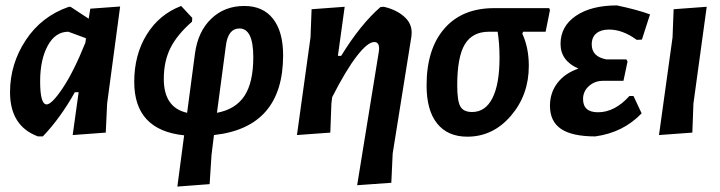

<svg xmlns="http://www.w3.org/2000/svg" viewBox="-20 -494 2656 708"><path d="M120 9Q17 -29 17 -154Q17 -258 75 -346Q133 -434 234 -469H240L307 -425L313 -462L423 -470L375 -112L370 -5L248 4L270 -154H256Q203 -59 138 9ZM128 -194Q128 -109 152 -109Q171 -109 211.5 -169.5Q252 -230 295 -337L297 -353L232 -377Q184 -377 156 -325.5Q128 -274 128 -194Z M634 194 659 5Q475 -14 475 -192Q475 -292 521 -366.5Q567 -441 648 -472L689 -428L688 -414Q633 -366 608.5 -317Q584 -268 584 -203Q584 -97 670 -78L699 -297Q710 -378 759 -425Q808 -472 881 -472Q950 -472 987 -424.5Q1024 -377 1024 -290Q1024 -24 769 4L760 77L753 185ZM813 -326 780 -78Q849 -91 881.5 -140.5Q914 -190 914 -283Q914 -389 863 -389Q821 -389 813 -326Z M1251 -469 1226 -288H1238Q1310 -405 1383 -468L1395 -469Q1440 -459 1469.5 -433.5Q1499 -408 1498 -372L1497 -359L1428 72L1423 180L1297 189L1377 -304L1378 -315Q1378 -339 1360 -339Q1336 -339 1296 -287.5Q1256 -236 1205 -136L1202 -112L1198 -5L1075 4L1125 -356L1129 -460Z M1703 10Q1631 10 1592 -38.5Q1553 -87 1553 -179Q1553 -313 1618.5 -388.5Q1684 -464 1802 -464H2005L2008 -457L1992 -377H1909L1906 -370Q1930 -318 1930 -251Q1930 -144 1864 -67Q1798 10 1703 10ZM1721 -81Q1770 -81 1796 -132.5Q1822 -184 1822 -281Q1822 -334 1815 -377H1783Q1722 -377 1694 -330.5Q1666 -284 1666 -179Q1666 -122 1677.5 -101.5Q1689 -81 1721 -81Z M2175 9Q2090 9 2049 -18.5Q2008 -46 2008 -104Q2008 -152 2035.5 -188Q2063 -224 2113 -241Q2047 -270 2047 -332Q2047 -397 2103.5 -435.5Q2160 -474 2255 -474Q2327 -459 2377 -441L2347 -348L2328 -347Q2276 -385 2226 -385Q2196 -385 2179 -371Q2162 -357 2162 -330Q2162 -285 2216 -275H2290L2294 -267L2279 -196H2204Q2173 -196 2151.5 -176.5Q2130 -157 2130 -129Q2130 -80 2185 -80Q2247 -80 2301 -140H2316L2346 -76Q2278 -5 2175 9Z M2586 -469 2537 -112 2533 -5 2410 4 2460 -356 2464 -460Z"/></svg>

Font: Alegreya Sans SC
Style: Bold Italic
Weight: 700
Italic angle: -7°
Designer: Juan Pablo del Peral
Foundry: Huerta Tipografica
Version: Version 2.007